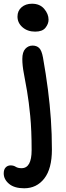

<svg xmlns="http://www.w3.org/2000/svg" viewBox="-60 -752 355 1032"><path d="M129 -582Q88 -582 61 -605.5Q34 -629 34 -663Q34 -694 56 -713Q78 -732 112 -732Q154 -732 177.5 -704.5Q201 -677 201 -646Q201 -624 184.5 -603Q168 -582 129 -582ZM70 260Q17 260 -11.5 236Q-40 212 -40 180Q-40 159 -29.5 148Q-19 137 -3 137Q13 137 24.5 144.5Q36 152 56 152Q110 152 110 55Q110 -52 102.5 -129Q95 -206 85.5 -261.5Q76 -317 68 -358.5Q60 -400 60 -435Q60 -472 76 -489.5Q92 -507 115 -507Q137 -507 150.5 -494Q164 -481 171 -443Q187 -353 197.5 -271.5Q208 -190 213.5 -111Q219 -32 219 52Q219 155 178 207.5Q137 260 70 260Z"/></svg>

Font: Shantell Sans Normal
Style: Regular
Weight: 500
Designer: Stephen Nixon, Anya Danilova, Shantell Martin
Foundry: Arrow Type
Version: Version 1.009;[a7da0bfa3]